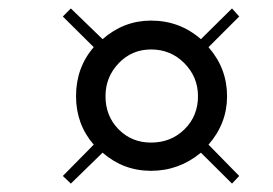

<svg xmlns="http://www.w3.org/2000/svg" viewBox="-20 -459 646 455"><path d="M128.9 -42 202.1 -116.2Q160.2 -164.6 160.2 -231Q160.2 -298.8 202.1 -347.2L128.9 -419.9L147.9 -439L223.1 -366.2Q273.4 -410.2 337.9 -410.2Q405.8 -410.2 456.1 -366.2L529.8 -439L546.9 -419.9L474.1 -347.2Q518.1 -296.9 518.1 -231Q518.1 -166.5 474.1 -116.2L546.9 -42L529.8 -23.9L456.1 -97.2Q404.3 -54.2 337.9 -54.2Q272.5 -54.2 223.1 -97.2L147.9 -23.9ZM230 -231Q230 -184.1 261 -152.6Q292 -121.1 337.9 -121.1Q385.3 -121.1 417.2 -152.6Q449.2 -184.1 449.2 -231Q449.2 -276.4 417 -309.1Q384.8 -341.8 337.9 -341.8Q292.5 -341.8 261.2 -309.1Q230 -276.4 230 -231Z"/></svg>

Font: Dehuti
Style: Italic
Weight: 400
Version: Version 1.2